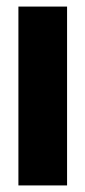

<svg xmlns="http://www.w3.org/2000/svg" viewBox="-20 -564 260 584"><path d="M36 0V-544H184V0Z"/></svg>

Font: Georama SemiCondensed
Style: Bold
Weight: 700
Width: 4
Designer: Jean-Baptiste Levee
Foundry: Production Type
Version: Version 1.000